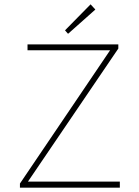

<svg xmlns="http://www.w3.org/2000/svg" viewBox="-20 -866 640 886"><path d="M72 0V-19L488 -634H107V-661H526V-642L109 -28H533V0ZM294 -710 280 -726 398 -846 420 -822Z"/></svg>

Font: Source Code Pro ExtraLight ExtraLight
Style: Regular
Weight: 250
Monospace: yes
Version: Version 1.018;hotconv 1.0.116;makeotfexe 2.5.65601